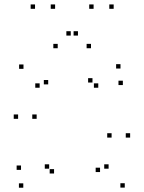

<svg xmlns="http://www.w3.org/2000/svg" viewBox="-20 -848 660 878"><path d="M550.5 9.9V-10.1H530.5V9.9ZM575.1 -218.8V-238.8H555.1V-218.8ZM490.3 -218.8V-238.8H470.3V-218.8ZM437.5 -61.2V-81.2H417.5V-61.2ZM476.6 -76.6V-96.6H456.6V-76.6ZM204.8 -76.6V-96.6H184.8V-76.6ZM227.2 -54.6V-74.6H207.2V-54.6ZM541.8 -459V-479H521.8V-459ZM531 -534.6V-554.6H511V-534.6ZM87.4 -533.2V-553.2H67.4V-533.2ZM62.8 -304.6V-324.6H42.8V-304.6ZM147.6 -304.6V-324.6H127.6V-304.6ZM200.4 -462.1V-482.1H180.4V-462.1ZM161.3 -446.8V-466.8H141.3V-446.8ZM429.4 -446.8V-466.8H409.4V-446.8ZM402.9 -470.6V-490.6H382.9V-470.6ZM76.1 -71.2V-91.2H56.1V-71.2ZM86.5 10.4V-9.6H66.5V10.4ZM232 -807.7V-827.7H212V-807.7ZM336.5 -685.3V-705.3H316.5V-685.3ZM303.5 -685.3V-705.3H283.5V-685.3ZM408 -807.7V-827.7H388V-807.7ZM499.8 -807.7V-827.7H479.8V-807.7ZM396.1 -627.4V-647.4H376.1V-627.4ZM243.9 -627.4V-647.4H223.9V-627.4ZM140.2 -807.7V-827.7H120.2V-807.7Z"/></svg>

Font: Monaspace Xenon Dots Var
Style: Regular
Weight: 400
Designer: Riley Cran and the Lettermatic Team
Version: Version 1.100 (Monaspace Xenon Dots)